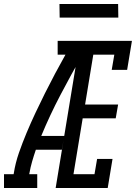

<svg xmlns="http://www.w3.org/2000/svg" viewBox="-57 -939 679 959"><path d="M-37 0V-69H11L12 -74Q20 -125 37.5 -175.5Q55 -226 76 -276Q97 -326 120 -375Q143 -424 167.5 -473Q192 -522 217.5 -570Q243 -618 270 -666H231V-735H401L390 -666H355Q298 -566 245 -465Q192 -364 149 -260H264L252 -191H122Q112 -162 103.5 -132.5Q95 -103 90 -74L89 -69H129V0ZM221 0 342 -735H602L578 -590H501L514 -666H409L368 -417H533L521 -348H356L310 -69H415L428 -145H505L481 0ZM241 -851 240 -919H533L534 -851Z"/></svg>

Font: Iosevka QP
Style: Italic
Weight: 400
Italic angle: -9°
Designer: Belleve Invis
Foundry: Belleve Invis
Version: Version 20.0.0; ttfautohint (v1.8.4)